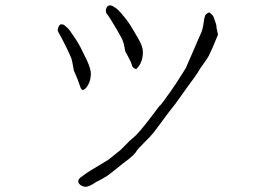

<svg xmlns="http://www.w3.org/2000/svg" viewBox="-20 -683 1040 731"><path d="M360 3Q349 7 335 17Q321 25 317 26Q309 29 302 28Q292 26 286 21Q278 15 278 8Q277 2 285 -6Q287 -7 308 -23Q313 -26 325 -34Q387 -72 393 -75Q411 -90 429 -104Q441 -113 443 -116Q443 -116 467 -140Q474 -148 476 -149Q480 -152 489 -160Q507 -174 561 -245Q587 -280 588 -281Q590 -282 590 -282Q590 -282 592 -284Q600 -293 615 -315Q620 -320 652 -368L687 -423Q688 -424 711 -478Q737 -539 739 -543Q751 -566 754 -588Q756 -601 758 -614Q760 -621 761 -623Q762 -628 769 -632Q776 -637 778 -635Q790 -626 793 -619Q805 -586 804 -584Q803 -581 810 -551Q787 -494 774 -469Q766 -455 754 -439Q742 -423 733 -407Q732 -404 693 -351Q655 -297 648 -288Q643 -281 622 -255Q574 -190 567 -181Q552 -162 532 -143Q505 -116 502 -111Q499 -107 496 -102Q493 -98 488 -93Q471 -77 446 -59Q442 -56 401 -23Q395 -18 386 -12ZM252 -460Q244 -480 232.5 -503Q221 -526 214 -539.5Q207 -553 203 -559Q199 -565 200 -571Q201 -578 204 -583Q206 -588 209.5 -589.5Q213 -591 218.5 -590Q224 -589 231 -582Q239 -576 245.5 -567Q252 -558 265.5 -538Q279 -518 287 -502Q295 -486 311 -453Q326 -421 326 -401Q325 -382 320 -369.5Q315 -357 309 -350Q303 -343 298 -341Q289 -338 284 -357Q277 -377 275 -382Q262 -413 261 -415Q254 -456 252 -460ZM444 -536Q442 -540 425 -570Q408 -599 400 -611.5Q392 -624 387 -630Q383 -635 383 -642Q383 -649 386 -654Q388 -659 392 -661Q396 -663 401.5 -662.5Q407 -662 415 -656Q424 -651 431.5 -643.5Q439 -636 454 -617.5Q469 -599 478.5 -583.5Q488 -568 506 -537Q524 -506 524 -486Q524 -467 519.5 -453.5Q515 -440 509.5 -432.5Q504 -425 500 -421Q497 -419 491 -423Q484 -427 482 -436Q480 -445 468 -467Q456 -488 456 -491Q452 -520 444 -536Z"/></svg>

Font: ToneOZ-Tsuipita-TC
Style: Tsuipita-TC
Weight: 400
Designer: :Jeffrey Xuan (Chih-Lin Hsuan)  :
Foundry: jeffreyx@gmail.com, cjkFonts.io
Version: Version 0.24071